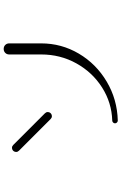

<svg xmlns="http://www.w3.org/2000/svg" viewBox="171 -864 658 1040"><g transform="rotate(-90 500.0 -344.0)"><path d="M352 -50Q352 -56 356.5 -60.5Q361 -65 367 -65Q464 -68 546 -120Q628 -172 676.5 -259Q725 -346 725 -450V-623Q725 -636 733.5 -644.5Q742 -653 755 -653Q768 -653 776.5 -644.5Q785 -636 785 -623V-450Q785 -340 729.5 -246Q674 -152 578 -95Q482 -38 367 -35Q361 -35 356.5 -39.5Q352 -44 352 -50ZM375 -399 204 -570Q197 -577 197 -585Q197 -595 203.5 -601.5Q210 -608 220 -608Q228 -608 235 -601L406 -430Q413 -423 413 -415Q413 -405 406.5 -398.5Q400 -392 390 -392Q382 -392 375 -399Z"/></g></svg>

Font: GL-CurulMinamoto Light
Style: Regular
Weight: 300
Designer: Eunice (kana); Ryoko NISHIZUKA 西塚涼子 (ideographs); Frank Grießhammer (Latin, Greek & Cyrillic); Wenlong ZHANG
Foundry: Gutenberg Labo; Adobe
Version: Version 1.002